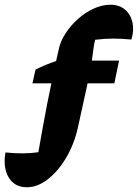

<svg xmlns="http://www.w3.org/2000/svg" viewBox="-81 -632 583 811"><path d="M33 159Q-19 159 -44 118Q-69 77 -58 12Q20 20 81 11Q90 -42 99 -90Q108 -138 118 -192L136 -280H56L69 -338Q91 -349 112.5 -358Q134 -367 156 -374L166 -419Q173 -456 195.5 -490.5Q218 -525 249 -552.5Q280 -580 315.5 -596Q351 -612 385 -612Q423 -612 447 -591.5Q471 -571 478.5 -537.5Q486 -504 474 -465Q431 -469 396 -469Q361 -469 321 -464Q316 -447 313.5 -424Q311 -401 307 -376H422L402 -280H289L248 -93Q232 -22 198 35Q164 92 120.5 125.5Q77 159 33 159Z"/></svg>

Font: Piazzolla ExtraBold
Style: Italic
Weight: 800
Italic angle: -11.3°
Designer: Juan Pablo del Peral
Foundry: Huerta Tipografica
Version: Version 1.330